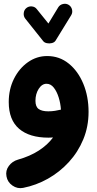

<svg xmlns="http://www.w3.org/2000/svg" viewBox="-20 -666 503 997"><path d="M336.9 -640.6Q350.1 -632.3 354 -616.5Q357.9 -600.6 349.6 -586.9L268.6 -455.1Q262.7 -445.8 249.8 -442.4Q236.8 -439 223.9 -441.7Q210.9 -444.3 204.6 -452.1L110.8 -569.8Q101.6 -582 103.3 -598.4Q105 -614.7 117.2 -624.5Q129.4 -634.3 145.8 -632.6Q162.1 -630.9 171.4 -618.2L231.4 -543.9L282.7 -628.4Q291 -641.6 307.4 -645.3Q323.7 -648.9 336.9 -640.6ZM225.1 -375Q288.6 -375 336.9 -335.9Q385.3 -296.9 412.6 -231Q439.9 -165 439.9 -85Q439.9 -8.8 412.6 57.4Q385.3 123.5 337.6 175.5Q290 227.5 228.8 262Q167.5 296.4 100.1 309.6Q70.3 315.4 44.7 297.6Q19 279.8 13.7 250Q7.8 219.7 25.9 195.6Q43.9 171.4 72.8 163.1Q135.7 145.5 181.6 115.7Q227.5 85.9 255.4 47.9Q243.2 48.8 231.9 48.8Q132.8 48.8 79.1 2.7Q25.4 -43.5 25.4 -136.2Q25.4 -202.6 52.5 -256.8Q79.6 -311 125 -343Q170.4 -375 225.1 -375ZM164.1 -142.6Q164.1 -111.8 180.9 -99.9Q197.8 -87.9 230.5 -87.9Q249 -87.9 265.6 -90.6Q282.2 -93.3 296.4 -96.7Q294.4 -128.4 284.9 -159.4Q275.4 -190.4 259.5 -210.7Q243.7 -231 221.7 -231Q197.8 -231 180.9 -204.6Q164.1 -178.2 164.1 -142.6Z"/></svg>

Font: Mikhak-DS1-FD ExtraBold
Style: Regular
Weight: 800
Designer: Amin Abedi
Version: Version 3.2